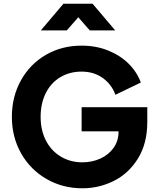

<svg xmlns="http://www.w3.org/2000/svg" viewBox="-20 -1003 844 1035"><path d="M44 -373Q44 -482 93 -570Q142 -658 227.5 -707.5Q313 -757 420 -757Q498 -757 563.5 -730.5Q629 -704 674 -659Q719 -614 739 -558L602 -492Q582 -548 534 -582.5Q486 -617 420 -617Q355 -617 304.5 -586.5Q254 -556 226.5 -500.5Q199 -445 199 -373Q199 -301 227.5 -245.5Q256 -190 307.5 -159Q359 -128 424 -128Q476 -128 520.5 -148Q565 -168 592 -205.5Q619 -243 619 -293V-295H420V-425H774V-346Q774 -230 724 -149Q674 -68 594 -28Q514 12 424 12Q318 12 231 -38Q144 -88 94 -176Q44 -264 44 -373ZM322 -983H479L601 -839H464L402 -910L340 -839H200Z"/></svg>

Font: Evergrow Sans 
Style: ExtraBold
Weight: 800
Foundry: 10Web
Version: Version 1.000